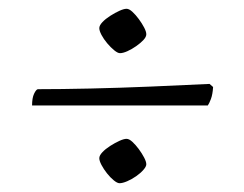

<svg xmlns="http://www.w3.org/2000/svg" viewBox="-20 -496 556 437"><path d="M252 -79Q247 -79 239 -85.5Q231 -92 223.5 -101.5Q216 -111 211 -120.5Q206 -130 206 -136Q206 -142 213 -149.5Q220 -157 231 -164Q242 -171 252 -175.5Q262 -180 268 -180Q274 -180 281.5 -173Q289 -166 296 -156.5Q303 -147 308 -137.5Q313 -128 313 -122Q313 -117 306.5 -109.5Q300 -102 290 -95Q280 -88 269.5 -83.5Q259 -79 252 -79ZM253 -375Q248 -375 240 -381.5Q232 -388 224 -397.5Q216 -407 211 -416.5Q206 -426 206 -432Q206 -438 213 -445.5Q220 -453 231 -460Q242 -467 252 -471.5Q262 -476 268 -476Q274 -476 281.5 -469Q289 -462 296 -452.5Q303 -443 308 -433.5Q313 -424 313 -418Q313 -412 306.5 -405Q300 -398 290 -391Q280 -384 270 -379.5Q260 -375 253 -375ZM53 -256Q53 -273 57.5 -282.5Q62 -292 66 -293Q118 -293 185.5 -294.5Q253 -296 324 -299Q395 -302 457 -305L465 -298Q464 -281 460 -270.5Q456 -260 453 -256Z"/></svg>

Font: Texturina Medium 12pt Thin
Style: Regular
Weight: 250
Version: Version 1.002